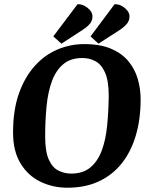

<svg xmlns="http://www.w3.org/2000/svg" viewBox="-20 -866 695 897"><path d="M295 11Q227 11 169 -17Q111 -45 76 -102.5Q41 -160 41 -247Q41 -351 68 -428Q95 -505 141.5 -557Q188 -609 248 -634.5Q308 -660 373 -660Q448 -660 498.5 -638.5Q549 -617 579.5 -580.5Q610 -544 623.5 -497.5Q637 -451 637 -402Q637 -309 614.5 -233Q592 -157 548.5 -102.5Q505 -48 441.5 -18.5Q378 11 295 11ZM313 -55Q368 -55 402.5 -84Q437 -113 455.5 -163Q474 -213 480.5 -278.5Q487 -344 488 -417Q488 -488 471 -526.5Q454 -565 426 -580Q398 -595 365 -595Q310 -595 275.5 -566Q241 -537 222.5 -486.5Q204 -436 197.5 -369.5Q191 -303 191 -228Q191 -159 207.5 -121.5Q224 -84 252 -69.5Q280 -55 313 -55ZM440 -662 403 -696 515 -846Q533 -847 548.5 -838.5Q564 -830 574.5 -817Q585 -804 585 -790Q585 -771 574.5 -757Q564 -743 541 -727ZM267 -662 229 -696 342 -846Q359 -847 375 -838.5Q391 -830 401.5 -817Q412 -804 412 -790Q412 -771 401.5 -757Q391 -743 367 -727Z"/></svg>

Font: Faustina
Style: Bold Italic
Weight: 700
Italic angle: -8°
Designer: Alfonso Garcia
Foundry: http://www.omnibus-type.com
Version: Version 1.200